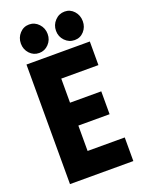

<svg xmlns="http://www.w3.org/2000/svg" viewBox="-170 -1007 817 1086"><g transform="rotate(-20 238.5 -464.0)"><path d="M56.2 0V-719.7H437.5V-577.6H213.9V-432.6H401.9V-294.9H213.9V-142.1H437.5V0ZM360.8 -756.3Q326.7 -756.3 302.5 -781.2Q278.3 -806.2 278.3 -841.3Q278.3 -877 302.5 -902.3Q326.7 -927.7 360.8 -927.7Q394 -927.7 416.7 -902.6Q439.5 -877.4 439.5 -841.3Q439.5 -806.2 417 -781.2Q394.5 -756.3 360.8 -756.3ZM147 -756.3Q113.3 -756.3 90.1 -781.2Q66.9 -806.2 66.9 -841.3Q66.9 -877 90.1 -902.3Q113.3 -927.7 147 -927.7Q180.7 -927.7 204.3 -902.3Q228 -877 228 -841.3Q228 -806.2 204.3 -781.2Q180.7 -756.3 147 -756.3Z"/></g></svg>

Font: Reddit Sans Condensed ExtraBold
Style: Regular
Weight: 800
Designer: Stephen Hutchings
Foundry: Reddit
Version: Version 1.014